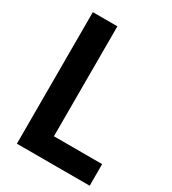

<svg xmlns="http://www.w3.org/2000/svg" viewBox="-182 -849 851 948"><g transform="rotate(30 243.5 -375.0)"><path d="M65 0V-750H205V-123.2H480V0Z"/></g></svg>

Font: Spartan
Style: Bold
Weight: 700
Designer: Matt Bailey, Mirko Velimirovic
Foundry: Matt Bailey
Version: Version 1.005